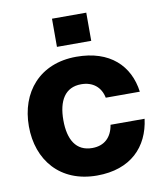

<svg xmlns="http://www.w3.org/2000/svg" viewBox="-82 -787 731 866"><g transform="rotate(-10 283.0 -354.0)"><path d="M293 12C448 12 532 -77 548 -203H392C383 -147 349 -114 293 -114C219 -114 186 -171 186 -260C186 -349 219 -406 293 -406C346 -406 382 -377 392 -327H548C532 -448 447 -532 293 -532C124 -532 28 -415 28 -260C28 -105 124 12 293 12ZM215 -591H372V-720H215Z"/></g></svg>

Font: Aspekta 750
Style: Regular
Weight: 750
Designer: Ivo Dolenc
Version: Version 2.000